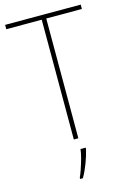

<svg xmlns="http://www.w3.org/2000/svg" viewBox="-138 -780 719 1067"><g transform="rotate(-15 221.5 -246.5)"><path d="M234 0H208V-689H4V-714H439V-689H234ZM260 68Q251 106 236 146Q221 186 201 221H185V214Q193 197 202.5 169Q212 141 220 111.5Q228 82 230 61H260Z"/></g></svg>

Font: Noto Sans Thai SemCond Thin
Style: Regular
Weight: 100
Width: 4
Designer: Monotype Design Team
Foundry: Monotype Imaging Inc.
Version: Version 2.002; ttfautohint (v1.8.4.7-5d5b)